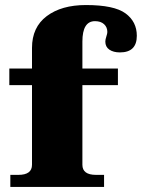

<svg xmlns="http://www.w3.org/2000/svg" viewBox="-20 -742 563 762"><path d="M523 -600Q523 -534 456 -534Q430 -534 414 -545Q398 -556 398 -577Q398 -585 402 -597Q406 -609 406 -615Q406 -634 393 -646Q380 -658 357 -658Q307 -658 307 -577V-470H448V-404H307V-88Q307 -48 361 -48H393V0H21V-48H53Q107 -48 107 -88V-404H17V-470H107V-552Q107 -634 165.5 -678Q224 -722 321 -722Q433 -722 478 -689Q523 -656 523 -600Z"/></svg>

Font: Taviraj Black
Style: Regular
Weight: 900
Designer: Katatrad Team
Foundry: CadsonDemak
Version: Version 1.030